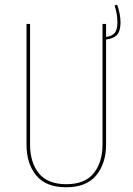

<svg xmlns="http://www.w3.org/2000/svg" viewBox="-20 -782 560 811"><path d="M428 -615V-171Q428 -92 386.5 -41.5Q345 9 260 9Q174 9 133 -41Q92 -91 92 -171V-681H107V-172Q107 -96 144 -50Q181 -4 260 -4Q339 -4 376 -50.5Q413 -97 413 -172V-681H428V-626Q453 -629 464.5 -643Q476 -657 476 -687Q476 -723 464 -759L475 -762Q489 -722 489 -687Q489 -651 474.5 -635Q460 -619 428 -615Z"/></svg>

Font: Fira Sans Compressed Hair
Style: Regular
Weight: 100
Width: 1
Designer: bBox Type GmbH & Carrois Corporate GbR & Edenspiekermann AG
Foundry: bBox Type GmbH & Carrois Corporate GbR & Edenspiekermann AG
Version: Version 4.301